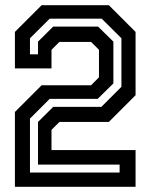

<svg xmlns="http://www.w3.org/2000/svg" viewBox="-20 -720 580 740"><path d="M37.5 0V-288.5L140.5 -391.5H331L361.5 -422V-528L331 -558.5H209L178.5 -528V-456.5H37.5V-597L140.5 -700H399.5L502.5 -597V-353L399.5 -250H209L178.5 -219.5V-141.5H502.5V0ZM95.5 -55H441V-85.5H126.5V-250L185 -308H370.5L448 -385.5V-572.5L372 -648H171.5L95.5 -572.5V-510.5H126.5V-559.5L185 -617.5H358L417 -559.5V-398.5L356.5 -339H171.5L95.5 -263Z"/></svg>

Font: Tourney Thin SemiBold
Style: Regular
Weight: 600
Version: Version 1.015